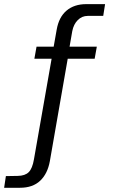

<svg xmlns="http://www.w3.org/2000/svg" viewBox="-100 -743 559 930"><path d="M369 -517 358.5 -458.5H228L141.5 37.5Q130.5 98.5 94.5 132.5Q58.5 166.5 -3 166.5H-80L-71.5 110L-14 109Q21.5 108.5 39.2 90.8Q57 73 64.5 28.5L150 -458.5H66.5L77 -517H160L174.5 -599Q185 -660 222.2 -691.5Q259.5 -723 318 -723H409L400 -666H325Q297 -666 276.8 -645.8Q256.5 -625.5 250 -592L237 -517Z"/></svg>

Font: Public Sans Light
Style: Regular
Weight: 300
Designer: The Public Sans Project Authors: Dan O. Williams and USWDS (Libre Franklin designed by Pablo Impallari and Rodrigo Fuenz
Version: Version 1.007